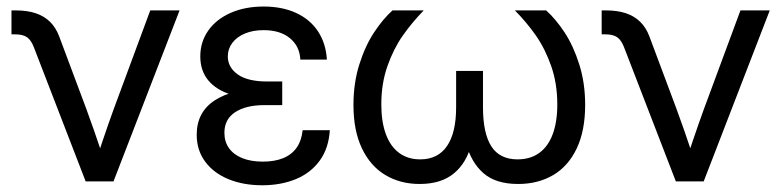

<svg xmlns="http://www.w3.org/2000/svg" viewBox="-20 -547 2356 579"><path d="M82 -404.8Q73.7 -426.3 61.3 -434.8Q48.8 -443.4 25.9 -443.4H14.6V-515.6H28.3Q62 -515.6 87.6 -507.1Q113.3 -498.5 130.9 -481.2Q148.4 -463.9 158.2 -438L240.2 -218.8Q260.7 -163.6 292 -70.3H272Q280.8 -96.7 289.6 -122.6Q306.6 -173.3 323.2 -218.8L433.1 -515.6H521.5L322.3 0H238.3Z M573.2 -140.6Q573.2 -209 627.7 -244.4Q682.1 -279.8 777.3 -279.8H831.1V-230H777.3Q721.7 -230 689.2 -208.7Q656.7 -187.5 656.7 -146.5Q656.7 -119.6 670.7 -100.1Q684.6 -80.6 710.7 -70.1Q736.8 -59.6 772.5 -59.6Q808.6 -59.6 834.5 -70.3Q860.4 -81.1 875 -102.3Q889.6 -123.5 892.6 -154.3H974.6Q971.2 -99.6 944.1 -62.5Q917 -25.4 872.1 -6.8Q827.1 11.7 770.5 11.7Q713.9 11.7 669.2 -6.6Q624.5 -24.9 598.9 -59.3Q573.2 -93.8 573.2 -140.6ZM785.2 -247.6Q721.7 -247.6 676.8 -261.7Q631.8 -275.9 607.9 -304.9Q584 -334 584 -377Q584 -420.4 607.9 -454.6Q631.8 -488.8 675.3 -508.1Q718.8 -527.3 774.9 -527.3Q831.5 -527.3 873.8 -507.6Q916 -487.8 939.5 -451.7Q962.9 -415.5 965.8 -367.2H885.7Q883.8 -407.7 854.2 -431.9Q824.7 -456.1 774.9 -456.1Q742.7 -456.1 718.3 -445.8Q693.8 -435.5 680.4 -417.5Q667 -399.4 667 -377Q667 -343.8 697 -322.5Q727.1 -301.3 785.2 -301.3H831.1V-247.6Z M1045.9 -230.5Q1045.9 -296.9 1063.7 -353Q1081.5 -409.2 1108.2 -449.5Q1134.8 -489.7 1163.6 -515.6H1257.8Q1222.2 -479 1194.3 -439.2Q1166.5 -399.4 1148.2 -347.2Q1129.9 -294.9 1129.9 -232.4Q1129.9 -179.7 1143.6 -142.6Q1157.2 -105.5 1183.6 -85.9Q1210 -66.4 1247.1 -66.4Q1300.3 -66.4 1327.9 -106.4Q1355.5 -146.5 1355.5 -223.6V-333H1436.5V-223.6Q1436.5 -145 1461.7 -105.7Q1486.8 -66.4 1541 -66.4Q1579.1 -66.4 1606 -85.7Q1632.8 -105 1646.7 -142.1Q1660.6 -179.2 1660.6 -232.4Q1660.6 -294.9 1642.3 -347.4Q1624 -399.9 1596.2 -439.7Q1568.4 -479.5 1532.7 -515.6H1627Q1655.8 -489.7 1682.4 -449.5Q1709 -409.2 1726.8 -353Q1744.6 -296.9 1744.6 -230.5Q1744.6 -152.8 1719.2 -99.4Q1693.8 -45.9 1648.2 -19Q1602.5 7.8 1542.5 7.8Q1475.6 7.8 1438.5 -24.2Q1401.4 -56.2 1385.7 -113.8H1401.9Q1387.7 -56.6 1349.1 -24.4Q1310.5 7.8 1245.6 7.8Q1187 7.8 1141.8 -19.3Q1096.7 -46.4 1071.3 -99.9Q1045.9 -153.3 1045.9 -230.5Z M1861.8 -404.8Q1853.5 -426.3 1841.1 -434.8Q1828.6 -443.4 1805.7 -443.4H1794.4V-515.6H1808.1Q1841.8 -515.6 1867.4 -507.1Q1893.1 -498.5 1910.6 -481.2Q1928.2 -463.9 1938 -438L2020 -218.8Q2040.5 -163.6 2071.8 -70.3H2051.8Q2060.5 -96.7 2069.3 -122.6Q2086.4 -173.3 2103 -218.8L2212.9 -515.6H2301.3L2102.1 0H2018.1Z"/></svg>

Font: Intratopia Thin
Style: Regular
Weight: 100
Designer: Rasmus Andersson
Foundry: rsms
Version: Version 3.000;Glyphs 3.2.3 (3260)